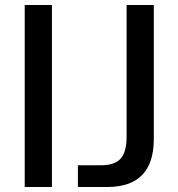

<svg xmlns="http://www.w3.org/2000/svg" viewBox="-20 -749 711 769"><path d="M79 0V-729H188V0ZM292 0V-87H383Q440 -87 463.5 -114Q487 -141 487 -200V-729H596V-192Q596 0 409 0Z"/></svg>

Font: Mona Sans Medium
Style: Regular
Weight: 500
Designer: Deni Anggara
Foundry: GitHub
Version: Version 2.000;Glyphs 3.2.3 (3260)